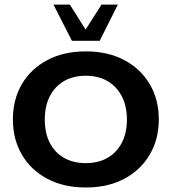

<svg xmlns="http://www.w3.org/2000/svg" viewBox="-20 -822 762 852"><path d="M360.6 10Q263 10 190.1 -28.6Q117.2 -67.2 77.2 -135.6Q37.2 -204 37.2 -292Q37.2 -380.8 77.2 -448.8Q117.2 -516.8 190.1 -555.4Q263 -594 360.6 -594Q458.8 -594 531.4 -555.4Q603.9 -516.8 644.3 -448.8Q684.7 -380.8 684.7 -292Q684.7 -204 644.3 -135.6Q603.9 -67.2 531.4 -28.6Q458.8 10 360.6 10ZM360.6 -98.1Q416.4 -98.1 457.2 -121.6Q498.1 -145 520.6 -188.6Q543.2 -232.1 543.2 -291.3Q543.2 -350.7 520.6 -394.5Q498.1 -438.2 457.2 -462.1Q416.4 -485.9 360.6 -485.9Q305 -485.9 264 -462.1Q223 -438.2 200.8 -394.5Q178.7 -350.7 178.7 -291.3Q178.7 -232.1 200.8 -188.6Q223 -145 264 -121.6Q305 -98.1 360.6 -98.1ZM299.2 -640.8 217.4 -801.5H290.1L359.8 -690.7L430.3 -801.5H502.9L422.4 -640.8Z"/></svg>

Font: Rokkitt SemiBold
Style: Regular
Weight: 600
Designer: Vernon Adams
Foundry: Vernon Adams
Version: Version 3.103